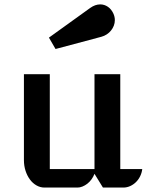

<svg xmlns="http://www.w3.org/2000/svg" viewBox="-20 -846 662 866"><path d="M87.9 -511.2H204.6V-83.5H406.2V-511.2H522.5V-83.5H621.6Q619.6 -66.4 612.1 -51Q604.5 -35.6 593 -24.4Q581.5 -13.2 566.9 -6.6Q552.2 0 536.1 0H444.3L406.2 -62Q400.9 -48.3 392.6 -36.9Q384.3 -25.4 373.8 -17.3Q363.3 -9.3 351.8 -4.6Q340.3 0 329.6 0H180.7Q161.6 0 144.5 -9.8Q127.4 -19.5 115 -36.4Q102.5 -53.2 95.2 -75.7Q87.9 -98.1 87.9 -124ZM200.7 -676.3 386.7 -810.1Q409.2 -826.2 432.1 -826.2Q450.7 -826.2 466.6 -815.4Q482.4 -804.7 491.7 -784.2Q498 -770 498 -755.4Q498 -742.2 493.4 -730.2Q488.8 -718.3 480.7 -708.3Q472.7 -698.2 461.4 -690.9Q450.2 -683.6 437.5 -680.2L230.5 -625Z"/></svg>

Font: Atomic Age
Style: Regular
Weight: 400
Designer: James Grieshaber
Foundry: James Grieshaber
Version: Version 1.008; ttfautohint (v1.4.1) -l 6 -r 46 -G 0 -x 0 -H 